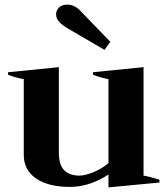

<svg xmlns="http://www.w3.org/2000/svg" viewBox="-20 -800 726 832"><path d="M223 -738Q223 -754 235.5 -767Q248 -780 272 -780Q306 -780 335 -746L458 -619L433 -584L273 -677Q248 -692 235.5 -706.5Q223 -721 223 -738ZM671 -21V-9L450 12V-44Q415 -20 371.5 -5Q328 10 283 10Q190 10 136.5 -26.5Q83 -63 83 -129V-457Q49 -463 15 -476V-487L235 -509V-139Q235 -85 258.5 -62Q282 -39 324 -39Q348 -39 384 -53.5Q420 -68 450 -93V-457Q418 -463 383 -476V-487L602 -509V-39Q632 -34 671 -21Z"/></svg>

Font: Trirong Bold
Style: Regular
Weight: 700
Designer: Katatrad Team
Foundry: CadsonDemak
Version: Version 1.000